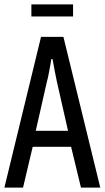

<svg xmlns="http://www.w3.org/2000/svg" viewBox="-20 -855 477 875"><path d="M0 0 167 -687H269L437 0H349L304 -186H129L85 0ZM143 -259H290L239 -484Q237 -494 234.5 -506.5Q232 -519 229 -533.5Q226 -548 224 -561.5Q222 -575 219 -586H214Q212 -572 208.5 -553.5Q205 -535 201.5 -516.5Q198 -498 194 -484ZM123 -780V-835H313V-780Z"/></svg>

Font: Archivo ExtraCondensed
Style: Regular
Weight: 400
Width: 2
Designer: Hector Gatti
Foundry: Omnibus-Type
Version: Version 2.001